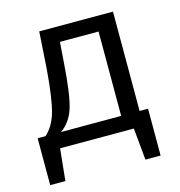

<svg xmlns="http://www.w3.org/2000/svg" viewBox="-101 -618 803 855"><g transform="rotate(-15 300.0 -190.0)"><path d="M496 -69H535V147H465L451 0H111L96 147H26V-69H62Q99 -101 116.5 -160Q134 -219 145 -357L156 -527H496ZM411 -69V-458H233L226 -363Q216 -218 197.5 -159.5Q179 -101 134 -69H143Z"/></g></svg>

Font: Fira Mono
Style: Regular
Weight: 400
Designer: Carrois Corporate & Edenspiekermann AG
Foundry: Carrois Corporate GbR & Edenspiekermann AG
Version: Version 3.206;PS 003.206;hotconv 1.0.70;makeotf.lib2.5.58329